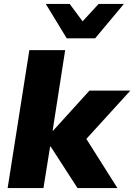

<svg xmlns="http://www.w3.org/2000/svg" viewBox="-20 -961 686 981"><path d="M19 0 130 -705H313L249 -294H252L437 -498H646L400 -228L398 -288L580 0H376L239 -212H236L202 0ZM321 -765 214 -941H336L402 -852L484 -941H613L466 -765Z"/></svg>

Font: Nunito Sans 10pt Black
Style: Italic
Weight: 900
Italic angle: -9°
Designer: Vernon Adams
Foundry: Vernon Adams
Version: Version 3.101;gftools[0.9.27]